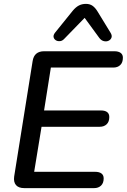

<svg xmlns="http://www.w3.org/2000/svg" viewBox="-20 -969 653 989"><path d="M105 0Q76 0 62.5 -15.5Q49 -31 53 -60L148 -654Q152 -680 167 -692.5Q182 -705 207 -705H569Q590 -705 601.5 -696.5Q613 -688 613 -672Q613 -647 599.5 -634Q586 -621 564 -621H242L207 -400H500Q521 -400 532 -391.5Q543 -383 543 -366Q543 -342 529.5 -329Q516 -316 494 -316H194L156 -84H470Q491 -84 502.5 -75.5Q514 -67 514 -50Q514 -26 500.5 -13Q487 0 465 0ZM311 -769Q301 -758 288.5 -757Q276 -756 267 -762Q258 -768 256 -778Q254 -788 263 -800L355 -914Q370 -932 386 -940.5Q402 -949 423 -949Q443 -949 457 -939Q471 -929 483 -909L549 -801Q558 -787 554.5 -776Q551 -765 540 -759.5Q529 -754 515.5 -757Q502 -760 492 -773L416 -877Z"/></svg>

Font: Nunito ExtraLight SemiBold
Style: Italic
Weight: 600
Italic angle: -9°
Version: Version 3.602